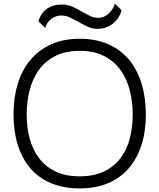

<svg xmlns="http://www.w3.org/2000/svg" viewBox="-20 -1035 884 1065"><path d="M655 -978Q641 -931 605 -903Q569 -875 520 -875Q493 -875 467.5 -886.5Q442 -898 417.5 -912Q393 -926 369 -937.5Q345 -949 320 -949Q291 -949 266 -931.5Q241 -914 231 -880L193 -917Q206 -962 240 -986Q274 -1010 326 -1010Q354 -1010 380 -998.5Q406 -987 430 -973Q454 -959 477.5 -947.5Q501 -936 525 -936Q557 -936 582.5 -959.5Q608 -983 617 -1015ZM789 -400Q789 -307 765 -231.5Q741 -156 694.5 -102Q648 -48 579.5 -19Q511 10 422 10Q332 10 263 -19Q194 -48 148 -102Q102 -156 78.5 -231.5Q55 -307 55 -400Q55 -493 78.5 -570Q102 -647 148.5 -702.5Q195 -758 263.5 -789Q332 -820 422 -820Q512 -820 581 -789.5Q650 -759 696 -703.5Q742 -648 765.5 -570.5Q789 -493 789 -400ZM716 -400Q716 -469 700 -533Q684 -597 649 -646Q614 -695 558 -724Q502 -753 422 -753Q343 -753 287 -724.5Q231 -696 196 -647.5Q161 -599 144.5 -535Q128 -471 128 -400Q128 -329 144.5 -267Q161 -205 196.5 -158Q232 -111 287.5 -84Q343 -57 422 -57Q501 -57 557 -84Q613 -111 648.5 -158Q684 -205 700 -267Q716 -329 716 -400Z"/></svg>

Font: TypoPRO Sinkin Sans
Style: 300 Light
Weight: 300
Designer: Keith Bates
Foundry: K-Type
Version: Sinkin Sans (version 1.0)  by Keith Bates   •   © 2014   www